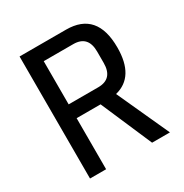

<svg xmlns="http://www.w3.org/2000/svg" viewBox="-163 -825 909 951"><g transform="rotate(-30 292.0 -349.0)"><path d="M172 0H80V-698H346Q522 -698 522 -495Q522 -328 401 -298L537 0H435L309 -292H172ZM341 -371Q425 -371 425 -462V-527Q425 -618 341 -618H172V-371Z"/></g></svg>

Font: IBM Plex Sans Cond Text
Style: Regular
Weight: 450
Width: 3
Designer: Mike Abbink, Paul van der Laan, Pieter van Rosmalen
Foundry: Bold Monday
Version: Version 1.3